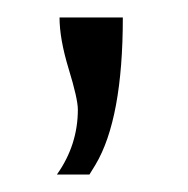

<svg xmlns="http://www.w3.org/2000/svg" viewBox="-20 -100 214 219"><path d="M47.9 -80.1H120.1Q120.1 35.6 88.9 87.9Q83 97.2 82 99.1H44.9Q68.8 65.4 68.8 24.9Q68.8 12.7 58.3 -21.5Q47.9 -55.7 47.9 -80.1Z"/></svg>

Font: Pfennig
Style: Medium
Weight: 500
Version: Version 20120410 ; ttfautohint (v0.8)